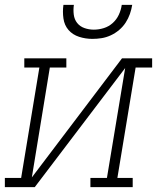

<svg xmlns="http://www.w3.org/2000/svg" viewBox="-35 -770 655 790"><path d="M-15 0V-38H52L127 -492H65V-530H238V-492H170L96 -40L467 -530H591V-492H523L448 -38H511V0H337V-38H405L480 -490L108 0ZM345 -610Q317 -610 290.5 -618.5Q264 -627 247 -646.5Q230 -666 226 -694Q222 -722 226 -750H269Q266 -730 268.5 -710Q271 -690 282.5 -675.5Q294 -661 312.5 -654.5Q331 -648 351 -648Q372 -648 392.5 -654.5Q413 -661 429 -675.5Q445 -690 454 -709.5Q463 -729 466 -750H509Q506 -731 499.5 -712.5Q493 -694 482 -677Q471 -660 455 -646.5Q439 -633 420.5 -624.5Q402 -616 383 -613Q364 -610 345 -610Z"/></svg>

Font: Iosevka Curly Slab XLtExObl
Style: Regular
Weight: 200
Width: 7
Italic angle: -9°
Monospace: yes
Designer: Belleve Invis
Foundry: Belleve Invis
Version: Version 11.0.0; ttfautohint (v1.8.3)